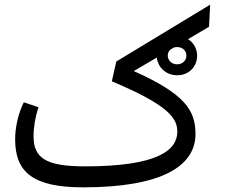

<svg xmlns="http://www.w3.org/2000/svg" viewBox="-20 -790 967 824"><path d="M337 14C674 14 819 -77 819 -215C819 -316 774 -387 554 -485L653 -543C657 -502 692 -467 740 -467C793 -467 826 -506 826 -551C826 -581 811 -607 787 -622L877 -675L882 -770L479 -526L460 -441C703 -339 741 -283 741 -225C741 -146 658 -76 345 -76C178 -76 124 -111 124 -205C124 -245 131 -286 145 -330L82 -351C57 -300 45 -241 45 -192C45 -51 121 14 337 14ZM700 -551C700 -562 704 -571 711 -577L726 -586C730 -587 735 -588 740 -588C763 -588 780 -573 780 -551C780 -533 766 -514 740 -514C715 -514 700 -533 700 -551Z"/></svg>

Font: FiraGO Unicode
Style: Regular
Weight: 400
Designer: bBox Type
Foundry: bBox Type GmbH
Version: Version 1.001;PS 001.001;hotconv 1.0.88;makeotf.lib2.5.64775